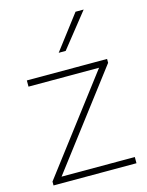

<svg xmlns="http://www.w3.org/2000/svg" viewBox="-121 -883 735 957"><g transform="rotate(-15 247.0 -404.0)"><path d="M34 0V-20L405 -508H41V-540H455V-520L84 -32H462V0ZM230 -632 364 -808H406L266 -632Z"/></g></svg>

Font: Encode Sans Expanded Expanded Thin
Style: Regular
Weight: 100
Width: 7
Designer: Multiple Designers
Foundry: Impallari Type
Version: Version 3.000; ttfautohint (v1.8.3) -l 8 -r 50 -G 200 -x 14 